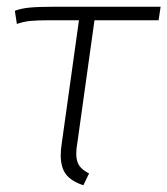

<svg xmlns="http://www.w3.org/2000/svg" viewBox="-20 -542 496 569"><path d="M209 -117Q206 -101 206 -87Q206 -64 215 -51Q224 -38 244 -28L227 7Q191 -5 175.5 -25.5Q160 -46 160 -82Q160 -98 163 -117L214 -482H129Q90 -482 70 -480Q50 -478 30 -471L24 -510Q42 -517 67.5 -519.5Q93 -522 138 -522H456L450 -482H260Z"/></svg>

Font: Fira Sans ExtraLight
Style: Italic
Weight: 275
Italic angle: -8°
Designer: Carrois Corporate & Edenspiekermann AG
Foundry: Carrois Corporate GbR & Edenspiekermann AG
Version: Version 4.203